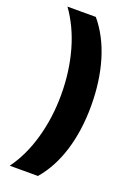

<svg xmlns="http://www.w3.org/2000/svg" viewBox="-167 -794 694 1012"><g transform="rotate(20 179.5 -288.0)"><path d="M323.2 -284.2Q323.2 -146 288.3 -33Q253.4 80.1 186 158.2H27.8Q89.4 74.2 122.1 -41.3Q154.8 -156.7 154.8 -285.2Q154.8 -414.6 122.6 -530Q90.3 -645.5 26.9 -733.9H186Q253.9 -652.8 288.6 -537.6Q323.2 -422.4 323.2 -284.2ZM120.6 -725.1Z"/></g></svg>

Font: OpenSans-ExtraBold
Style: Regular
Weight: 800
Foundry: Ascender Corporation
Version: Version 1.10